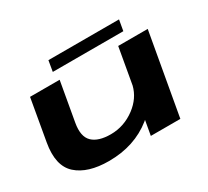

<svg xmlns="http://www.w3.org/2000/svg" viewBox="-143 -957 1295 1194"><g transform="rotate(-30 505.0 -360.0)"><path d="M632 0 650.5 -104.5Q646.5 -101 642.5 -97.5Q513.5 5.5 329.5 5.5Q178.5 5.5 101 -64.2Q23.5 -134 51 -289L103 -586H315.5L266 -305.5Q250 -214 291.5 -173.5Q333 -133 422.5 -133Q518 -133 598 -193Q670.5 -248 690.5 -327.5L736 -586H948L844 0ZM303 -649.5 316 -726.5H823L809.5 -649.5Z"/></g></svg>

Font: Anybody UltraExpanded Regular
Style: Bold Italic
Weight: 700
Width: 9
Italic angle: -10°
Designer: Tyler Finck
Foundry: Etcetera Type Company
Version: Version 1.010; ttfautohint (v1.8.3) -l 8 -r 50 -G 200 -x 14 